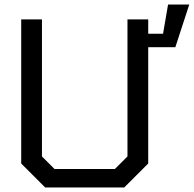

<svg xmlns="http://www.w3.org/2000/svg" viewBox="-20 -822 850 842"><path d="M178 0 73 -105V-737H164V-136L219 -81H484L539 -136V-737H630V-674H695L717 -802H810L749 -615H630V-105L525 0Z"/></svg>

Font: Tomorrow
Style: Regular
Weight: 400
Designer: Tony de Marco, Monica Rizzolli
Foundry: Just in Type
Version: Version 2.002